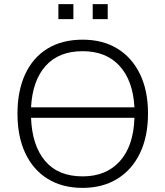

<svg xmlns="http://www.w3.org/2000/svg" viewBox="-20 -906 805 934"><path d="M65 0ZM382 8Q283 8 212 -36Q141 -80 103 -161Q65 -242 65 -353Q65 -464 102.5 -545Q140 -626 211 -669.5Q282 -713 382 -713Q480 -713 551 -669.5Q622 -626 661 -545.5Q700 -465 700 -354Q700 -242 661 -161Q622 -80 550.5 -36Q479 8 382 8ZM382 -657Q266 -657 202 -585.5Q138 -514 131 -384H634Q627 -514 561.5 -585.5Q496 -657 382 -657ZM382 -48Q497 -48 563.5 -122.5Q630 -197 634 -333H131Q136 -198 199.5 -123Q263 -48 382 -48ZM431 -813V-886H504V-813ZM264 -813V-886H337V-813Z"/></svg>

Font: Winston Light
Style: Regular
Weight: 300
Designer: Original fonts by Vernon Adams / Changes by Cristiano Sobral
Foundry: Original fonts by Vernon Adams / Changes by Cristiano Sobral
Version: Version 2.503;July 17, 2020;FontCreator 13.0.0.2655 64-bit